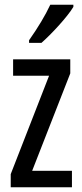

<svg xmlns="http://www.w3.org/2000/svg" viewBox="-20 -786 343 806"><path d="M288 -757V-766H191C170 -721 140 -671 102 -617V-606H154C195 -642 263 -715 288 -757ZM282 0V-69H115L275 -478V-537H35V-468H186L25 -55V0Z"/></svg>

Font: Noto Sans Telugu ExtraCondensed
Style: Regular
Weight: 400
Width: 2
Designer: Jelle Bosma - Monotype Design Team
Foundry: Monotype Imaging Inc.
Version: Version 2.005